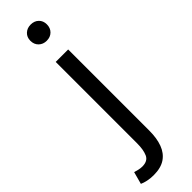

<svg xmlns="http://www.w3.org/2000/svg" viewBox="-348 -690 903 903"><g transform="rotate(-45 103.5 -239.0)"><path d="M31.7 216.8Q10.7 216.8 -8.1 212.8Q-27 208.8 -39.8 202.8L-23.2 141.4Q-13.6 144.4 -1.1 147.3Q11.5 150.2 22.6 150.2Q59.1 150.2 70.8 124.4Q82.5 98.6 82.5 54.5V-486H165.3V54.8Q165.3 104.5 151.8 140.8Q138.3 177.2 109.2 197Q80 216.8 31.7 216.8ZM123.2 -586Q99.6 -586 84 -601Q68.4 -616 68.4 -640.4Q68.4 -664.2 84 -678.9Q99.6 -693.6 123.2 -693.6Q147.6 -693.6 162.8 -678.9Q178.1 -664.2 178.1 -640.4Q178.1 -616 162.8 -601Q147.6 -586 123.2 -586Z"/></g></svg>

Font: SourceSans3VF
Style: Regular
Weight: 200
Designer: Paul D. Hunt
Foundry: Adobe
Version: Version 3.052;hotconv 1.1.0;makeotfexe 2.6.0